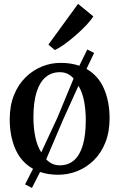

<svg xmlns="http://www.w3.org/2000/svg" viewBox="-20 -870 602 968"><path d="M141 77.5 106.5 59.5 146.5 -19Q86 -53 57.5 -118.8Q29 -184.5 29 -268Q29 -337.5 50.5 -390.8Q72 -444 109 -480.2Q146 -516.5 192.2 -535Q238.5 -553.5 287.5 -553Q314 -553 336.8 -549.2Q359.5 -545.5 380 -538.5L420 -620.5L454.5 -603L416 -522.5Q476 -488.5 504.2 -423Q532.5 -357.5 532.5 -274.5Q532.5 -204.5 511 -151Q489.5 -97.5 452.5 -61.5Q415.5 -25.5 369.5 -7.2Q323.5 11 274 11Q248 11 225 7.5Q202 4 182 -3ZM188 -102 269 -276 351 -474Q338 -489.5 320.8 -497.8Q303.5 -506 281.5 -506Q239.5 -506 209.8 -480.8Q180 -455.5 164.2 -405Q148.5 -354.5 148.5 -277.5Q148.5 -225.5 158 -179.5Q167.5 -133.5 188 -102ZM281.5 -36.5Q323.5 -36.5 352.8 -61.5Q382 -86.5 397.2 -137.2Q412.5 -188 412.5 -264.5Q412.5 -315.5 403.8 -360.8Q395 -406 375.5 -437.5L297 -264L213 -67Q226 -52.5 243 -44.5Q260 -36.5 281.5 -36.5ZM256 -618 224 -645 373.5 -850.5 450.5 -787.5Q438.5 -768 415 -743Q391.5 -718 362.5 -692.8Q333.5 -667.5 305.8 -647.5Q278 -627.5 257.5 -618Z"/></svg>

Font: Merriweather 60pt Medium
Style: Regular
Weight: 500
Version: Version 2.100